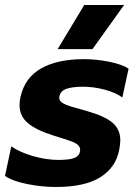

<svg xmlns="http://www.w3.org/2000/svg" viewBox="-27 -731 551 766"><path d="M309 -711H468L342 -535H203ZM-7 -29 18 -147Q53 -123 105.5 -108Q158 -93 206 -93Q247 -93 267.5 -100Q288 -107 292 -126Q295 -141 286 -150.5Q277 -160 256.5 -167.5Q236 -175 187 -190Q117 -212 84 -240Q51 -268 51 -312Q51 -329 55 -345Q72 -421 137 -458Q202 -495 308 -495Q358 -495 409.5 -484.5Q461 -474 486 -457L461 -342Q436 -361 392 -373Q348 -385 304 -385Q263 -385 239 -377Q215 -369 210 -347Q207 -332 218.5 -323Q230 -314 258 -305.5Q286 -297 320 -288Q393 -267 423 -240.5Q453 -214 453 -171Q453 -155 448 -130Q434 -62 372.5 -23.5Q311 15 195 15Q141 15 82.5 3.5Q24 -8 -7 -29Z"/></svg>

Font: Prompt Semibold
Style: Italic
Weight: 600
Italic angle: -12°
Designer: Katatrad Team
Foundry: CadsonDemak
Version: Version 1.000